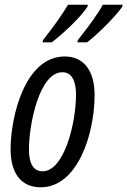

<svg xmlns="http://www.w3.org/2000/svg" viewBox="-20 -786 541 816"><path d="M311 -616 309 -606H350C397 -642 472 -717 500 -758L501 -766H417C397 -729 359 -676 311 -616ZM163 -616 161 -606H200C251 -645 325 -715 352 -758L353 -766H269C248 -730 211 -676 163 -616ZM153 10C310 10 382 -217 382 -382C382 -487 335 -546 255 -546C85 -546 25 -288 25 -152C25 -47 72 10 153 10ZM161 -58C122 -58 103 -91 103 -151C103 -257 147 -479 245 -479C284 -479 303 -444 303 -384C303 -260 252 -58 161 -58Z"/></svg>

Font: Noto Sans ExtraCondensed
Style: Italic
Weight: 400
Width: 2
Italic angle: -12°
Designer: Monotype Design Team
Foundry: Monotype Imaging Inc.
Version: Version 2.013